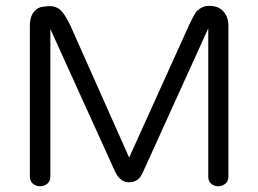

<svg xmlns="http://www.w3.org/2000/svg" viewBox="-20 -648 899 668"><path d="M429.9 -101.1 637.9 -560.9Q656.3 -600 665.5 -610.3Q685.1 -627.6 705.2 -627.6Q725.3 -627.6 736.2 -623Q747.1 -618.4 755.2 -610.3Q774.7 -590.8 774.7 -558.6V-34.5Q774.7 -17.2 763.8 -8.6Q752.9 0 739.1 0Q725.3 0 714.9 -8.6Q704.6 -17.2 704.6 -34.5V-549.4L477 -48.3Q463.2 -13.8 428.7 -13.8Q398.9 -13.8 381.6 -48.3L155.2 -547.1V-34.5Q155.2 -17.2 144.3 -8.6Q133.3 0 119.5 0Q105.7 0 94.8 -8.6Q83.9 -17.2 83.9 -34.5V-558.6Q83.9 -609.2 120.7 -623Q133.3 -625.3 146.6 -626.4Q159.8 -627.6 170.7 -624.1Q181.6 -620.7 189.7 -613.8Q203.4 -602.3 224.1 -560.9L428.7 -101.1Z"/></svg>

Font: Mallanna
Style: Regular
Weight: 400
Designer: Purushoth Kumar Guthula
Foundry: Andhrapradesh Society for Knowledge Networks
Version: Version 1.0.4; ttfautohint (vUNKNOWN) -l 7 -r 28 -G 50 -x 13